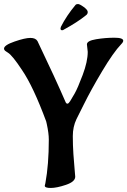

<svg xmlns="http://www.w3.org/2000/svg" viewBox="-45 -907 631 952"><path d="M273 -761Q268 -757 263 -757Q255 -757 255 -766L257 -774Q284 -828 329 -882Q333 -887 341.5 -887Q350 -887 370 -872.5Q390 -858 390 -847.5Q390 -837 381 -831Q339 -797 273 -761ZM390 -650 386 -687Q386 -705 432 -712.5Q478 -720 522 -720Q566 -720 566 -705Q566 -698 556 -688Q517 -647 461.5 -554Q406 -461 370 -388L334 -316Q316 -278 316 -232.5Q316 -187 319 -142.5Q322 -98 325 -67Q328 -36 328 -31Q328 -6 282 9.5Q236 25 206.5 25Q177 25 177 14L180 1Q197 -90 197 -215Q197 -246 187 -292L184 -305Q120 -478 64 -560Q16 -633 -6 -646L-15 -652Q-25 -658 -25 -666Q-25 -683 27 -701Q79 -719 105.5 -719Q132 -719 141 -703Q231 -515 281 -399Q284 -393 289.5 -393Q295 -393 302.5 -405Q310 -417 325 -443Q340 -469 365 -535.5Q390 -602 390 -650Z"/></svg>

Font: Aladin
Style: Regular
Weight: 400
Designer: Angel Koziupa and Alejandro Paul
Foundry: Angel Koziupa and Alejandro Paul
Version: Version 1.000